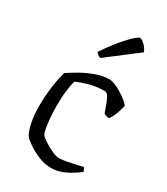

<svg xmlns="http://www.w3.org/2000/svg" viewBox="-185 -823 786 905"><g transform="rotate(30 208.5 -370.5)"><path d="M243 0Q208 0 172.5 -15.5Q137 -31 112 -49Q87 -67 81 -75Q67 -97 59 -137Q51 -177 51 -223Q51 -282 58.5 -334.5Q66 -387 76 -419Q94 -431 127 -450.5Q160 -470 200 -485Q240 -500 276 -500Q289 -500 308.5 -492Q328 -484 347.5 -471.5Q367 -459 381.5 -447Q396 -435 400 -427Q398 -416 392.5 -398.5Q387 -381 379.5 -364.5Q372 -348 364 -340Q355 -340 347.5 -343Q340 -346 336 -349Q330 -365 322.5 -386.5Q315 -408 305.5 -424.5Q296 -441 286 -441Q235 -441 194 -428Q153 -415 138 -408Q132 -392 127 -355Q122 -318 122 -267Q122 -237 124.5 -206Q127 -175 131 -151.5Q135 -128 141 -118Q148 -109 169.5 -95Q191 -81 214.5 -70Q238 -59 254 -59Q269 -59 294 -63.5Q319 -68 342.5 -73.5Q366 -79 377 -82Q379 -79 382.5 -73.5Q386 -68 387 -60Q356 -36 319.5 -18Q283 0 243 0ZM187 -565Q179 -568 172 -573.5Q165 -579 162 -584Q210 -655 250.5 -698Q291 -741 303 -741Q313 -741 329.5 -725Q346 -709 352 -691Z"/></g></svg>

Font: Texturina 72pt Light
Style: Regular
Weight: 300
Designer: Guillermo Torres Carreño
Foundry: Omnibus-Type
Version: Version 1.002; ttfautohint (v1.8.3)